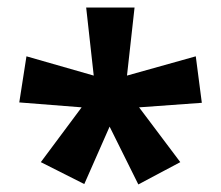

<svg xmlns="http://www.w3.org/2000/svg" viewBox="-20 -780 585 508"><path d="M336 -760 316 -580 498 -631 514 -508 348 -496 457 -351 346 -292 270 -445 203 -293 88 -351 196 -496 31 -509 50 -631 228 -580 208 -760Z"/></svg>

Font: Noto Sans Sundanese
Style: Bold
Weight: 700
Version: Version 2.003